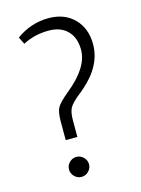

<svg xmlns="http://www.w3.org/2000/svg" viewBox="-103 -706 574 779"><g transform="rotate(-15 184.0 -316.5)"><path d="M167 -149H118V-227Q118 -267 128 -285Q138 -303 178 -336Q273 -413 273 -487Q273 -538 244.5 -567Q216 -596 166 -596Q106 -596 57 -570L42 -600Q104 -645 178 -645Q245 -645 285.5 -604Q326 -563 326 -496Q326 -406 239 -331Q228 -321 221 -316Q186 -288 176.5 -270.5Q167 -253 167 -219ZM100 -30Q100 -47 112.5 -59.5Q125 -72 142 -72Q159 -72 171.5 -59.5Q184 -47 184 -30Q184 -13 171.5 -0.5Q159 12 142 12Q125 12 112.5 -0.5Q100 -13 100 -30Z"/></g></svg>

Font: Tajawal Light
Style: Regular
Weight: 300
Designer: Boutros Fonts
Foundry: Created by Boutros International 2017
Version: Version 1.700